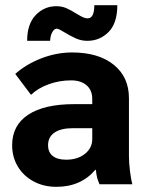

<svg xmlns="http://www.w3.org/2000/svg" viewBox="-20 -713 574 743"><path d="M27 -151Q27 -228 89 -269Q151 -310 267 -310H337V-330Q337 -364 315 -383Q293 -402 255 -402Q210 -402 168.5 -387Q127 -372 100 -346L39 -427Q82 -465 140.5 -487.5Q199 -510 259 -510Q361 -510 420 -462.5Q479 -415 479 -333V-108Q479 -84 483 -51Q487 -18 492 0H365Q359 -14 356 -25Q353 -36 351 -56H349Q293 10 198 10Q149 10 110 -11Q71 -32 49 -68.5Q27 -105 27 -151ZM337 -175V-217H263Q216 -217 191 -200Q166 -183 166 -151Q166 -124 184 -109.5Q202 -95 236 -95Q280 -95 308.5 -117.5Q337 -140 337 -175ZM198 -689Q219 -689 236.5 -681.5Q254 -674 276 -660Q279 -658 293.5 -650Q308 -642 319 -642Q345 -642 345 -693H434Q434 -623 400 -589Q366 -555 318 -555Q295 -555 274.5 -564Q254 -573 231 -587Q207 -602 200 -602Q190 -602 182.5 -589Q175 -576 174 -555H85Q85 -620 118 -654.5Q151 -689 198 -689Z"/></svg>

Font: Sarabun ExtraBold
Style: Regular
Weight: 800
Version: Version 1.000; ttfautohint (v1.6)